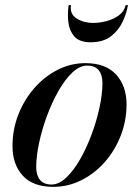

<svg xmlns="http://www.w3.org/2000/svg" viewBox="-20 -715 544 745"><path d="M255.5 -695Q250 -660.5 277.5 -643.2Q305 -626 341.5 -626Q366 -626 393 -633Q420 -640 441 -655.2Q462 -670.5 467.5 -695H476.5Q471.5 -664.5 456 -631Q440.5 -597.5 410.5 -574.2Q380.5 -551 331.5 -551Q287.5 -551 268 -574.2Q248.5 -597.5 245 -631Q241.5 -664.5 246.5 -695ZM187 10Q108 10 68.2 -33.5Q28.5 -77 28.5 -148.5Q28.5 -212.5 51.2 -270.5Q74 -328.5 113.5 -373.5Q153 -418.5 204 -444.2Q255 -470 311.5 -470Q390 -470 430.5 -425.8Q471 -381.5 471 -310Q471 -246.5 448.5 -188.8Q426 -131 386.5 -86.2Q347 -41.5 295.8 -15.8Q244.5 10 187 10ZM180 1Q208.5 1 237 -25.8Q265.5 -52.5 290.8 -96.8Q316 -141 335.5 -193.5Q355 -246 366.2 -298.2Q377.5 -350.5 377.5 -393Q377.5 -424.5 363 -442.5Q348.5 -460.5 318 -460.5Q289.5 -460.5 261 -433.8Q232.5 -407 207.2 -362.8Q182 -318.5 162.5 -266Q143 -213.5 131.8 -161.2Q120.5 -109 120.5 -66.5Q120.5 -35.5 135 -17.2Q149.5 1 180 1Z"/></svg>

Font: Bodoni* 24pt Medium
Style: Italic
Weight: 500
Italic angle: -13°
Version: Version 2.3